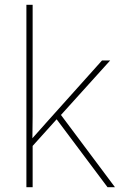

<svg xmlns="http://www.w3.org/2000/svg" viewBox="-20 -780 499 800"><path d="M116 -385Q116 -337 116 -294Q116 -251 115 -204Q132 -223 144 -236.5Q156 -250 172 -268L405 -528H439L234 -301L459 0H428L216 -283L116 -172V0H90V-760H116Z"/></svg>

Font: Noto Sans Sinhala UI Thin
Style: Regular
Weight: 100
Designer: Jelle Bosma - Monotype Design Team
Foundry: Monotype Imaging Inc.
Version: Version 2.006; ttfautohint (v1.8.4.7-5d5b)